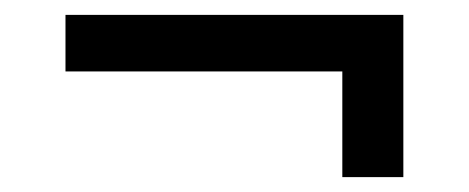

<svg xmlns="http://www.w3.org/2000/svg" viewBox="-20 -408 630 258"><path d="M440 -170V-312H68V-388H522V-170Z"/></svg>

Font: HostGroteskRegular
Style: Regular
Weight: 400
Designer: Doukan Karapınar based on Poppins by Indian Type Foundry, Jonny Pinhorn
Foundry: Element Type
Version: Version 1.001; ttfautohint (v1.8.4.7-5d5b)